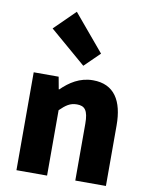

<svg xmlns="http://www.w3.org/2000/svg" viewBox="-101 -1026 860 1099"><g transform="rotate(10 329.0 -476.5)"><path d="M72 0H250V-380C284 -413 308 -431 348 -431C393 -431 414 -409 414 -330V0H592V-352C592 -494 539 -583 415 -583C338 -583 280 -544 233 -498H230L217 -569H72ZM345 -655 433 -741 255 -953 135 -835Z"/></g></svg>

Font: ChiuKong Gothic MN Heavy
Style: Regular
Weight: 900
Designer: Ryoko NISHIZUKA 西塚涼子 (kana, bopomofo & ideographs); Paul D. Hunt (Latin, Greek & Cyrillic); Sandoll Communications 산돌커뮤니
Foundry: Adobe
Version: Version 1.300